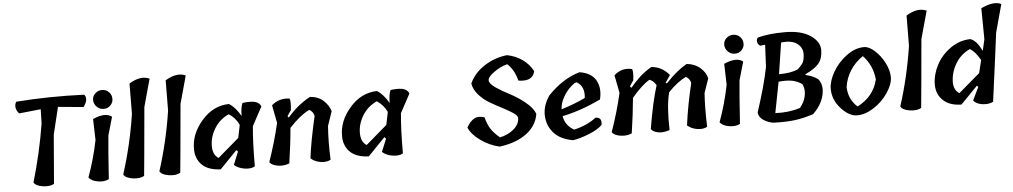

<svg xmlns="http://www.w3.org/2000/svg" viewBox="-42 -1214 8427 1598"><g transform="rotate(-5 4171.5 -414.5)"><path d="M302 -643 120 -624Q77 -674 104 -723Q378 -744 673 -732Q706 -695 659 -630L447 -650L392 -424Q384 -315 358 -14Q320 6 262.5 -3Q205 -12 189 -41Q260 -282 299 -524Z M734 -348 729 -524Q835 -571 888 -529L844 -376Q833 -269 816 -14Q778 6 724.5 -3Q671 -12 648 -42Q703 -192 734 -348ZM904 -680Q905 -647 882 -623.5Q859 -600 825.5 -600Q792 -600 768 -623.5Q744 -647 743 -679.5Q742 -712 766 -735Q790 -758 823.5 -758Q857 -758 880 -735.5Q903 -713 904 -680Z M1055 -539 1057 -792Q1154 -851 1227 -818L1163 -586Q1120 -99 1111 -15Q1074 6 1014.5 -3Q955 -12 939 -42Q1017 -286 1055 -539Z M1357 -539 1359 -792Q1456 -851 1529 -818L1465 -586Q1422 -99 1413 -15Q1376 6 1316.5 -3Q1257 -12 1241 -42Q1319 -286 1357 -539Z M1894 -162 1751 -14Q1647 -18 1595.5 -69Q1544 -120 1544 -201Q1542 -326 1637.5 -436.5Q1733 -547 1866 -550Q1918 -519 1963 -441V-442Q1963 -514 1980 -549Q2049 -557 2084 -548Q2119 -539 2134 -507L2049 -349Q2036 -220 2036 -14Q2004 5 1950.5 -3Q1897 -11 1863 -41L1907 -149ZM1742 -110Q1804 -163 1919 -262L1941 -369Q1911 -432 1857 -465Q1781 -431 1737.5 -360.5Q1694 -290 1694 -214Q1694 -138 1742 -110Z M2713 -416 2672 -296Q2662 -164 2669 -14Q2635 5 2585.5 -2.5Q2536 -10 2503 -40Q2519 -175 2568 -389Q2560 -426 2528 -443Q2447 -403 2359 -307Q2349 -183 2324 -14Q2282 5 2229 -3Q2176 -11 2159 -39Q2216 -203 2252 -358L2223 -508Q2288 -564 2374 -551Q2384 -517 2375 -453L2343 -406L2353 -394Q2436 -492 2543 -550Q2612 -545 2655.5 -505Q2699 -465 2713 -416Z M3131 -162 2988 -14Q2884 -18 2832.5 -69Q2781 -120 2781 -201Q2779 -326 2874.5 -436.5Q2970 -547 3103 -550Q3155 -519 3200 -441V-442Q3200 -514 3217 -549Q3286 -557 3321 -548Q3356 -539 3371 -507L3286 -349Q3273 -220 3273 -14Q3241 5 3187.5 -3Q3134 -11 3100 -41L3144 -149ZM2979 -110Q3041 -163 3156 -262L3178 -369Q3148 -432 3094 -465Q3018 -431 2974.5 -360.5Q2931 -290 2931 -214Q2931 -138 2979 -110Z M4254 -223Q4254 -244 4219 -267.5Q4184 -291 4133.5 -317Q4083 -343 4031 -373Q3979 -403 3939 -448Q3899 -493 3891 -544Q3930 -630 4018 -686.5Q4106 -743 4208 -753Q4281 -738 4336 -698.5Q4391 -659 4421 -601Q4402 -514 4283 -534Q4261 -625 4202 -678Q4145 -663 4090.5 -624Q4036 -585 4037 -557Q4038 -529 4088.5 -494.5Q4139 -460 4202 -428Q4265 -396 4327 -346Q4389 -296 4408 -246Q4393 -148 4307.5 -83.5Q4222 -19 4081 0Q3996 -19 3922.5 -72Q3849 -125 3827 -182Q3855 -231 3888.5 -251Q3922 -271 3976 -254Q3991 -195 4015.5 -156.5Q4040 -118 4090 -76Q4161 -92 4207.5 -132.5Q4254 -173 4254 -223Z M4796 -559Q4896 -543 4932.5 -476.5Q4969 -410 4946 -318Q4778 -238 4624 -207Q4638 -126 4711 -87Q4822 -113 4895 -170Q4951 -172 4941 -107Q4909 -72 4832 -40.5Q4755 -9 4693 0Q4582 -20 4528.5 -85.5Q4475 -151 4477 -241Q4480 -316 4529 -388Q4654 -519 4796 -559ZM4621 -268V-265Q4729 -297 4821 -342Q4833 -439 4764 -478L4747 -472Q4693 -435 4658 -377Q4623 -319 4621 -268Z M5501 -14Q5445 5 5403 -4Q5361 -13 5346 -36Q5383 -259 5426 -396Q5406 -432 5371 -446Q5307 -410 5221 -308Q5209 -175 5185 -14Q5143 5 5090 -3Q5037 -11 5020 -39Q5077 -203 5113 -358L5084 -508Q5150 -568 5235 -547Q5245 -518 5236 -453L5204 -406L5215 -392Q5257 -442 5297 -479Q5337 -516 5395 -550Q5484 -544 5544 -470L5503 -410L5513 -403Q5605 -502 5690 -550Q5759 -543 5804 -503Q5849 -463 5859 -415L5818 -296Q5809 -177 5815 -14Q5781 5 5732 -2.5Q5683 -10 5649 -40Q5670 -204 5715 -390Q5704 -429 5674 -443Q5604 -410 5525 -328Q5495 -214 5501 -14Z M6007 -348 6002 -524Q6108 -571 6161 -529L6117 -376Q6106 -269 6089 -14Q6051 6 5997.5 -3Q5944 -12 5921 -42Q5976 -192 6007 -348ZM6177 -680Q6178 -647 6155 -623.5Q6132 -600 6098.5 -600Q6065 -600 6041 -623.5Q6017 -647 6016 -679.5Q6015 -712 6039 -735Q6063 -758 6096.5 -758Q6130 -758 6153 -735.5Q6176 -713 6177 -680Z M6300 -717Q6390 -742 6526.5 -742Q6663 -742 6740 -690Q6817 -638 6816.5 -567.5Q6816 -497 6781.5 -456Q6747 -415 6669 -379L6668 -372Q6730 -359 6773 -326Q6800 -290 6800 -242Q6798 -135 6703 -42Q6618 -14 6543.5 -5Q6469 4 6364 0Q6315 -10 6281 -34.5Q6247 -59 6244 -96Q6316 -314 6346 -467L6355 -652L6313 -648Q6293 -662 6290 -682.5Q6287 -703 6300 -717ZM6650 -238Q6650 -268 6635 -299Q6597 -325 6553.5 -334Q6510 -343 6440 -336L6390 -78Q6502 -72 6598 -103Q6650 -166 6650 -238ZM6667 -540Q6671 -598 6625 -634Q6579 -670 6489 -659L6449 -398Q6544 -397 6607 -424Q6640 -454 6652.5 -475.5Q6665 -497 6667 -540Z M6867 -239Q6867 -301 6909 -376Q6951 -451 7024 -506Q7097 -561 7173 -561Q7215 -561 7263 -517Q7311 -473 7342 -412Q7373 -351 7374 -294Q7375 -237 7328 -165.5Q7281 -94 7208.5 -47Q7136 0 7068 0Q7000 0 6933.5 -74Q6867 -148 6867 -239ZM7157 -487Q7090 -442 7050 -378Q7010 -314 7000 -242Q7003 -139 7077 -73Q7216 -145 7248 -285Q7236 -404 7157 -487Z M7547 -539 7549 -792Q7646 -851 7719 -818L7655 -586Q7612 -99 7603 -15Q7566 6 7506.5 -3Q7447 -12 7431 -42Q7509 -286 7547 -539Z M8177 -539 8174 -798Q8280 -849 8343 -819L8279 -584Q8274 -536 8204 -14Q8168 5 8115.5 -1.5Q8063 -8 8039 -39L8092 -148L8081 -159Q7957 -32 7940 -14Q7840 -15 7786 -67.5Q7732 -120 7733 -201.5Q7734 -283 7776 -362.5Q7818 -442 7895 -495.5Q7972 -549 8061 -550Q8113 -532 8155 -443Q8166 -486 8177 -539ZM7931 -110 8109 -262 8135 -369Q8095 -440 8050 -468Q7974 -434 7930 -362Q7886 -290 7884 -207Q7884 -138 7931 -110Z"/></g></svg>

Font: Tillana SemiBold
Style: Regular
Weight: 600
Designer: Lipi Raval (Devanagari, Latin), Jonny Pinhorn (Latin)
Foundry: Indian Type Foundry
Version: Version 2.003;PS 1.0;hotconv 1.0.79;makeotf.lib2.5.61930; tt